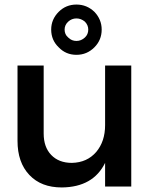

<svg xmlns="http://www.w3.org/2000/svg" viewBox="-20 -820 680 844"><path d="M557 -532H442V-270C442 -222 429 -183 403 -152C376 -121 341 -105 296 -104C257 -104 227 -116 205 -139C183 -162 172 -193 172 -233V-532H57V-201C57 -138 74 -88 109 -51C144 -14 191 4 252 4C344 3 407 -33 442 -104V0H557ZM395 -768C373 -789 347 -800 316 -800C285 -800 259 -789 238 -768C216 -746 205 -720 205 -690C205 -659 216 -633 238 -612C259 -590 285 -579 316 -579C347 -579 373 -590 395 -612C416 -633 427 -659 427 -690C427 -720 416 -746 395 -768ZM280 -725C290 -734 302 -739 316 -739C330 -739 342 -734 353 -725C363 -715 368 -703 368 -690C368 -676 363 -664 353 -655C342 -645 330 -640 316 -640C302 -640 290 -645 280 -655C269 -664 264 -676 264 -690C264 -703 269 -715 280 -725Z"/></svg>

Font: Argentum Sans
Style: Regular
Weight: 400
Designer: Julieta Ulanovsky
Foundry: Julieta Ulanovsky
Version: Version 5.001;March 29, 2019;FontCreator 11.5.0.2425 64-bit